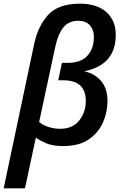

<svg xmlns="http://www.w3.org/2000/svg" viewBox="-47 -785 667 1045"><path d="M-27 240H89L148 -36Q170 -20 205 -5Q240 10 296 10Q384 10 437 -27Q490 -64 514 -120Q538 -176 538 -234Q538 -305 502 -345.5Q466 -386 411 -397Q583 -431 583 -595Q583 -674 531.5 -719.5Q480 -765 388 -765Q271 -765 215.5 -704.5Q160 -644 139 -546ZM279 -84Q248 -84 217 -94Q186 -104 166 -121L254 -531Q268 -597 297 -634.5Q326 -672 380 -672Q420 -672 442 -647.5Q464 -623 464 -585Q464 -520 428.5 -481.5Q393 -443 322 -443H290L270 -348H298Q420 -348 420 -235Q420 -176 385 -130Q350 -84 279 -84Z"/></svg>

Font: Noto Sans UI Medium
Style: Italic
Weight: 500
Italic angle: -12°
Designer: Monotype Design Team
Foundry: Monotype Imaging Inc.
Version: Version 1.901